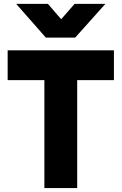

<svg xmlns="http://www.w3.org/2000/svg" viewBox="-20 -956 618 976"><path d="M205.6 0V-548.5H18.9V-700H559.1V-548.5H372.4V0ZM213.1 -764.8 62.1 -936.5H223.4L290.9 -858.2L359.4 -936.5H515.9L362.1 -764.8Z"/></svg>

Font: Geologica Thin
Style: Regular
Weight: 100
Version: Version 1.010;gftools[0.9.28]